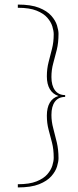

<svg xmlns="http://www.w3.org/2000/svg" viewBox="-20 -685 340 840"><path d="M58 135V121Q109 121 140 108.5Q171 96 187 77.5Q203 59 209 39.5Q215 20 215 5Q215 -32 207.5 -61Q200 -90 192.5 -118Q185 -146 185 -179Q185 -214 198 -236Q211 -258 236 -265Q211 -273 198 -295Q185 -317 185 -351Q185 -384 192.5 -413Q200 -442 207.5 -471.5Q215 -501 215 -535Q215 -550 209 -569.5Q203 -589 187 -607.5Q171 -626 140 -638.5Q109 -651 58 -651V-665Q116 -665 151 -651Q186 -637 204.5 -616Q223 -595 229.5 -573.5Q236 -552 236 -537Q236 -498 228.5 -467.5Q221 -437 213 -408.5Q205 -380 205 -348Q205 -311 220.5 -290Q236 -269 265 -269V-261Q236 -261 220.5 -240.5Q205 -220 205 -182Q205 -153 213 -123.5Q221 -94 228.5 -62Q236 -30 236 7Q236 22 229.5 43.5Q223 65 204.5 86Q186 107 151 121Q116 135 58 135Z"/></svg>

Font: Smooch Sans Thin Thin
Style: Regular
Weight: 250
Version: Version 1.010